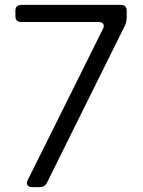

<svg xmlns="http://www.w3.org/2000/svg" viewBox="-20 -765 583 785"><path d="M111 0Q98 0 92.5 -8Q87 -16 93 -28L401 -647Q407 -659 402 -667Q397 -675 383 -675H67Q43 -675 43 -699V-721Q43 -745 67 -745H474Q498 -745 498 -721V-691Q498 -676 491 -661L172 -18Q163 0 143 0Z"/></svg>

Font: Pitagon Sans Text
Style: Regular
Weight: 400
Designer: Travis Tran
Foundry: Pitagon
Version: Version 1.001; ttfautohint (v1.8.4.7-5d5b);gftools[0.9.26]